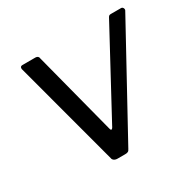

<svg xmlns="http://www.w3.org/2000/svg" viewBox="-123 -661 800 791"><g transform="rotate(-30 277.5 -265.0)"><path d="M497 -530C489 -530 486 -529 482 -522L270 -129C266 -120 262 -116 259 -116C257 -116 255 -119 254 -124L152 -517C152 -524 146 -530 137 -530H75C68 -530 64 -527 64 -520V-517L198 -16C199 -7 208 0 221 0H257C269 0 275 -2 280 -13L554 -513C555 -515 555 -516 555 -518C555 -522 552 -530 544 -530Z"/></g></svg>

Font: Libre Franklin
Style: Italic
Weight: 400
Italic angle: -8°
Designer: Pablo Impallari, Rodrigo Fuenzalida
Foundry: Impallari Type
Version: Version 1.002; ttfautohint (v1.5)